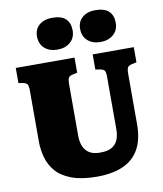

<svg xmlns="http://www.w3.org/2000/svg" viewBox="-102 -1040 965 1136"><g transform="rotate(-10 380.5 -472.0)"><path d="M389 14Q297 14 237 -8.5Q177 -31 144.5 -68.5Q112 -106 98.5 -153.5Q85 -201 85 -251V-556Q85 -583 79 -593.5Q73 -604 51 -608L26 -612V-703H379V-612L350 -606Q332 -602 326 -591.5Q320 -581 320 -557V-244Q320 -208 331 -181Q342 -154 366 -138.5Q390 -123 432 -123Q479 -123 504 -139Q529 -155 539 -182Q549 -209 549 -242V-556Q549 -584 543 -594Q537 -604 514 -608L488 -612V-703H735V-612L707 -606Q688 -602 681.5 -592Q675 -582 675 -553V-250Q675 -160 642.5 -101.5Q610 -43 546 -14.5Q482 14 389 14ZM547 -767Q500 -767 470.5 -793Q441 -819 441 -865Q441 -908 470.5 -933Q500 -958 547 -958Q604 -958 629.5 -933Q655 -908 655 -864Q655 -819 624.5 -793Q594 -767 547 -767ZM289 -767Q241 -767 211.5 -793Q182 -819 182 -865Q182 -908 211.5 -933Q241 -958 289 -958Q345 -958 370.5 -933Q396 -908 396 -864Q396 -819 366 -793Q336 -767 289 -767Z"/></g></svg>

Font: Literata 18pt Black
Style: Regular
Weight: 900
Designer: Latin by Veronika Burian and Jose Scaglione. Greek by Irene Vlachou. Cyrillic by Vera Evstafieva.
Foundry: TypeTogether
Version: Version 3.103;gftools[0.9.29]